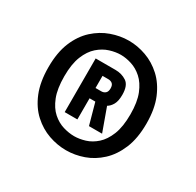

<svg xmlns="http://www.w3.org/2000/svg" viewBox="-117 -831 783 767"><g transform="rotate(30 275.0 -447.5)"><path d="M272 -195.5Q231.5 -195.5 191.5 -209.5Q151.5 -223.5 118.2 -253.8Q85 -284 65.2 -332.2Q45.5 -380.5 45.5 -448.5Q45.5 -516 65.2 -563.8Q85 -611.5 118.2 -641.8Q151.5 -672 191.5 -686.2Q231.5 -700.5 272 -700.5Q312 -700.5 351.8 -686.2Q391.5 -672 424.5 -641.8Q457.5 -611.5 477.5 -563.8Q497.5 -516 497.5 -448.5Q497.5 -380.5 477.5 -332.5Q457.5 -284.5 424.5 -254Q391.5 -223.5 351.8 -209.5Q312 -195.5 272 -195.5ZM272 -260.5Q295.5 -260.5 321.8 -268.5Q348 -276.5 371 -297Q394 -317.5 408.8 -354.2Q423.5 -391 423.5 -448.5Q423.5 -505 408.8 -541.5Q394 -578 371 -598.5Q348 -619 321.8 -627.2Q295.5 -635.5 272 -635.5Q248 -635.5 221.5 -627.2Q195 -619 171.5 -598.5Q148 -578 133.2 -541.5Q118.5 -505 118.5 -448.5Q118.5 -391 133 -354.2Q147.5 -317.5 170.8 -297Q194 -276.5 220.8 -268.5Q247.5 -260.5 272 -260.5ZM191.5 -325V-572.5H283Q312 -572.5 334.2 -557.8Q356.5 -543 356.5 -499.5Q356.5 -471 347.5 -455Q338.5 -439 325.5 -431.5L364 -325H303.5L276.5 -422.5H250V-325ZM250 -470H276.5Q288 -470 295.5 -476.8Q303 -483.5 303 -498.5Q303 -513.5 295.5 -519.8Q288 -526 276.5 -526H250Z"/></g></svg>

Font: Trispace SemiCondensed SemiBold
Style: Regular
Weight: 600
Width: 4
Designer: Tyler Finck
Foundry: Etcetera Type Company
Version: Version 1.210; ttfautohint (v1.8.3)